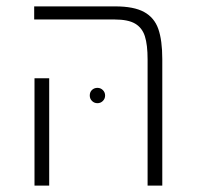

<svg xmlns="http://www.w3.org/2000/svg" viewBox="-20 -581 622 601"><path d="M442 -395Q442 -441 433.5 -467.5Q425 -494 403 -507Q381 -520 339 -520H87V-561H341Q399 -561 431 -543.5Q463 -526 475.5 -490.5Q488 -455 488 -396V0H442ZM88 -336H134V0H88ZM261 -282Q261 -293 268 -299.5Q275 -306 285 -306Q295 -306 302 -299Q309 -292 309 -282Q309 -272 302 -265Q295 -258 285 -258Q275 -258 268 -265Q261 -272 261 -282Z"/></svg>

Font: FiraGO ExtraLight
Style: Regular
Weight: 200
Designer: bBox Type
Foundry: bBox Type GmbH
Version: Version 1.001